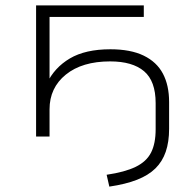

<svg xmlns="http://www.w3.org/2000/svg" viewBox="-20 -507 716 713"><path d="M386 186 376 142Q444 132 484 112.5Q524 93 541 59.5Q558 26 558 -27V-124Q558 -206 515 -242.5Q472 -279 389 -279Q285 -279 224.5 -230Q164 -181 164 -101V0H114V-487H514V-444H164V-197H154Q182 -256 239.5 -290Q297 -324 390 -324Q465 -324 513.5 -300.5Q562 -277 585 -233.5Q608 -190 608 -128V-29Q608 20 595.5 56.5Q583 93 557 118.5Q531 144 489 160.5Q447 177 386 186Z"/></svg>

Font: Nunito Sans 10pt Expanded ExtraLight
Style: Regular
Weight: 250
Width: 7
Designer: Vernon Adams
Foundry: Vernon Adams
Version: Version 3.101;gftools[0.9.27]